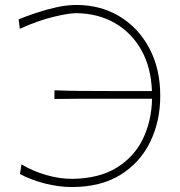

<svg xmlns="http://www.w3.org/2000/svg" viewBox="-20 -745 726 774"><path d="M269.5 9Q217.5 9 161.2 -5.2Q105 -19.5 60.5 -43.5L66.5 -82.5Q112.5 -55 166 -39.5Q219.5 -24 271.5 -24Q379.5 -25.5 450 -68.8Q520.5 -112 555.8 -184.5Q591 -257 593 -347H425.5Q355 -347 303.2 -347Q251.5 -347 199.5 -346V-381Q248.5 -379 300.5 -378.5Q352.5 -378 424.5 -378H592.5Q589 -473.5 549.8 -543.2Q510.5 -613 443.5 -651.8Q376.5 -690.5 289 -692Q258 -692 197 -677.5Q136 -663 60 -629L55 -667Q84.5 -679 124.2 -692.5Q164 -706 206.8 -715.5Q249.5 -725 288 -725Q386 -725 462.2 -678.8Q538.5 -632.5 582.2 -550Q626 -467.5 626 -359Q626 -256 585.2 -172.5Q544.5 -89 465.2 -40Q386 9 269.5 9Z"/></svg>

Font: Commissioner Flair Thin
Style: Regular
Weight: 100
Designer: Kostas Bartsokas
Foundry: Kostas Bartsokas
Version: Version 1.000; ttfautohint (v1.8.3)